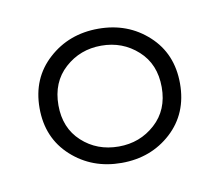

<svg xmlns="http://www.w3.org/2000/svg" viewBox="-40 -690 363 316"><g transform="rotate(-10 141.0 -532.0)"><path d="M141.1 -420.2Q91.9 -420.2 57.7 -451.2Q23.4 -482.3 23.4 -532.3Q23.4 -582.3 57.7 -613.3Q91.9 -644.4 141.1 -644.4Q190.3 -644.4 224.2 -613.3Q258.1 -582.3 258.1 -532.3Q258.1 -482.3 224.2 -451.2Q190.3 -420.2 141.1 -420.2ZM141.1 -447.6Q176.6 -447.6 202 -470.6Q227.4 -493.5 227.4 -531.5Q227.4 -570.2 202 -593.1Q176.6 -616.1 141.1 -616.1Q105.6 -616.1 80.2 -593.1Q54.8 -570.2 54.8 -531.5Q54.8 -493.5 79.8 -470.6Q104.8 -447.6 141.1 -447.6Z"/></g></svg>

Font: Playfair 5pt SemiExpanded Light
Style: Regular
Weight: 400
Version: Version 2.203